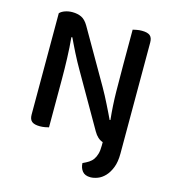

<svg xmlns="http://www.w3.org/2000/svg" viewBox="-118 -711 901 1003"><g transform="rotate(15 332.5 -209.5)"><path d="M404 134Q422 126 436 117Q450 108 459 95Q468 82 473 64Q478 46 478 20V1Q449 -8 429 -43L264 -330Q253 -349 241.5 -370Q230 -391 219.5 -412Q209 -433 199.5 -452.5Q190 -472 183 -487L178 -486Q183 -434 185 -374.5Q187 -315 187 -262V-1Q180 1 166.5 3.5Q153 6 139 6Q109 6 95.5 -5Q82 -16 82 -42V-590Q92 -601 110.5 -607.5Q129 -614 150 -614Q178 -614 199 -604Q220 -594 237 -565L403 -277Q414 -258 425 -237Q436 -216 446.5 -195Q457 -174 466.5 -154.5Q476 -135 483 -120L487 -121Q479 -197 478 -271.5Q477 -346 477 -417V-607Q485 -609 498 -611.5Q511 -614 526 -614Q556 -614 569.5 -603Q583 -592 583 -566V35Q583 80 571 110.5Q559 141 541 160Q523 179 502 187Q481 195 463 195Q433 195 419 177.5Q405 160 404 134Z"/></g></svg>

Font: Baloo 2 Medium
Style: Regular
Weight: 500
Designer: Sarang Kulkarni and Ek Type
Foundry: Ek Type
Version: Version 1.640;hotconv 1.0.111;makeotfexe 2.5.65597; ttfautoh